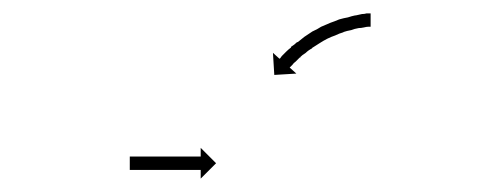

<svg xmlns="http://www.w3.org/2000/svg" viewBox="-20 -543 754 287"><path d="M175 -309Q176 -309 177 -309Q178 -309 179 -309Q181 -309 184 -309Q187 -309 191 -309Q195 -309 199 -309Q203 -309 208 -309Q212 -309 217 -309Q222 -309 227 -309Q232 -309 237 -309Q241 -309 246 -309Q251 -309 255 -309Q259 -309 263 -309Q266 -309 270 -309Q273 -309 275 -309Q277 -309 278 -309Q280 -309 280 -309V-322L303 -299L280 -276V-289Q280 -289 278 -289Q277 -289 275 -289Q273 -289 270 -289Q267 -289 263 -289Q259 -289 255 -289Q251 -289 246 -289Q241 -289 237 -289Q232 -289 227 -289Q222 -289 217 -289Q212 -289 207 -289Q203 -289 199 -289Q194 -289 191 -289Q187 -289 184 -289Q180 -289 179 -289Q177 -289 175 -289Q175 -289 174.5 -289Q174 -289 174 -289V-309Q175 -309 175 -309ZM533 -503Q533 -503 533 -503Q533 -503 533 -503Q534 -503 534 -503Q534 -503 534 -503Q532 -503 530 -503Q530 -503 530 -503Q530 -503 530 -503Q530 -503 530 -503Q530 -503 530 -503Q528 -503 524 -502Q524 -502 524 -502Q524 -502 524 -502Q524 -502 524 -502Q524 -502 524 -502Q520 -501 515 -501Q515 -501 515 -501Q515 -501 515 -501Q516 -501 516 -501Q516 -501 516 -501Q510 -500 505 -498Q505 -498 505 -498Q505 -498 505 -498Q505 -498 505 -498Q505 -498 505 -498Q499 -497 493 -495Q493 -495 493 -495Q493 -495 493 -495Q494 -495 494 -495Q494 -495 494 -495Q487 -493 481 -490Q481 -490 481 -490Q481 -490 481 -490Q481 -490 481 -490Q481 -490 481 -490Q475 -488 469 -485Q469 -485 469 -485Q469 -485 469 -485Q469 -485 469 -485Q469 -485 469 -485Q463 -482 457 -478Q457 -478 457 -478Q457 -478 457 -478Q457 -478 457 -478Q457 -478 457 -478Q452 -475 446 -471Q446 -471 446 -471Q446 -471 446 -471Q447 -471 447 -471Q447 -471 447 -471Q441 -468 437 -464Q437 -464 437 -464Q437 -464 437 -464Q437 -464 437 -464Q437 -464 437 -464Q432 -461 428 -457Q428 -457 428 -457Q428 -457 429 -457Q429 -458 429 -458Q429 -458 429 -458Q425 -454 422 -451Q422 -451 422 -451Q422 -451 422 -451Q422 -451 422 -451Q422 -451 422 -451Q419 -449 417 -446Q417 -446 417 -446Q417 -446 417 -446Q417 -446 417 -446Q417 -446 417 -446Q415 -444 414 -443Q414 -443 414 -443Q414 -443 414 -443Q414 -443 414 -443Q414 -443 414 -443Q413 -442 413 -442L423 -433L390 -431L388 -464L398 -455Q398 -456 399 -456Q399 -456 399 -456Q399 -456 399 -456Q399 -456 399 -456Q399 -456 399 -456Q400 -458 402 -460Q402 -460 402 -460Q402 -460 402 -460Q402 -460 402 -460Q402 -460 402 -460Q405 -463 408 -466Q408 -466 408 -466Q408 -466 408 -466Q408 -466 408 -466Q408 -466 408 -466Q411 -469 415 -472Q415 -472 415 -472Q415 -472 415 -472Q415 -473 415 -473Q415 -473 415 -473Q420 -476 424 -480Q424 -480 424 -480Q424 -480 424 -480Q424 -480 424.5 -480Q425 -480 425 -480Q430 -484 435 -488Q435 -488 435 -488Q435 -488 435 -488Q435 -488 435 -488Q435 -488 435 -488Q441 -492 447 -496Q447 -496 447 -496Q447 -496 447 -496Q447 -496 447 -496Q447 -496 447 -496Q454 -499 460 -503Q460 -503 460 -503Q460 -503 460 -503Q460 -503 460 -503Q460 -503 460 -503Q467 -506 474 -509Q474 -509 474 -509Q474 -509 474 -509Q474 -509 474 -509Q474 -509 474 -509Q480 -511 487 -514Q487 -514 487 -514Q487 -514 487 -514Q487 -514 487 -514Q487 -514 487 -514Q494 -516 500 -517Q500 -517 500 -517Q500 -517 500 -517Q500 -517 500 -517Q500 -517 500 -517Q506 -519 511 -520Q511 -520 511 -520Q511 -520 512 -520Q512 -520 512 -520Q512 -520 512 -520Q517 -521 521 -522Q521 -522 521 -522Q521 -522 521 -522Q521 -522 521 -522Q521 -522 521 -522Q525 -522 528 -523Q528 -523 528.5 -523Q529 -523 529 -523Q529 -523 529 -523Q529 -523 529 -523Q531 -523 533 -523Q533 -523 533 -523Q533 -523 533 -523Q533 -523 533 -523Q533 -523 533 -523Q533 -523 534 -523V-503Q534 -503 533 -503Z"/></svg>

Font: FRB American Cursive Just Arrows Black
Style: Bold Italic
Weight: 900
Italic angle: -25°
Version: Version 2.0;Modular Font Editor K font №1